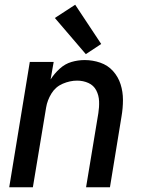

<svg xmlns="http://www.w3.org/2000/svg" viewBox="-20 -792 616 812"><path d="M19 0H119L175 -337Q180 -368 197.5 -396.5Q215 -425 245.5 -438Q276 -451 306 -451Q332 -451 354 -441Q376 -431 387 -410Q398 -389 399 -364Q400 -339 396 -314L344 0H445L494 -300Q500 -335 500 -369.5Q500 -404 490 -435.5Q480 -467 458 -491.5Q436 -516 404 -527Q372 -538 338 -538Q310 -538 282.5 -530Q255 -522 232.5 -501.5Q210 -481 194 -456L207 -530H106ZM343 -563 408 -606 298 -772 212 -716Z"/></svg>

Font: Iosevka Sparkle Medium
Style: Italic
Weight: 500
Italic angle: -9°
Designer: Belleve Invis
Foundry: Belleve Invis
Version: Version 4.5.0; ttfautohint (v1.8.3)